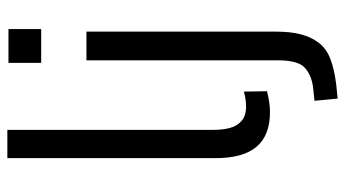

<svg xmlns="http://www.w3.org/2000/svg" viewBox="-228 -517 938 522"><g transform="rotate(-90 241.0 -256.0)"><path d="M197 9Q134 9 103 -27.5Q72 -64 72 -140V-705H149V-143Q149 -120 154 -100.5Q159 -81 173 -68.5Q187 -56 212 -56Q224 -56 235.5 -58Q247 -60 253 -62L254 1Q237 5 224 7Q211 9 197 9ZM331 -613V-702H423V-613ZM234 193 228 130 266 126Q300 121 319 102.5Q338 84 338 30V-490H416V26Q416 65 408.5 93.5Q401 122 385 142.5Q369 163 341 173.5Q313 184 273 189Z"/></g></svg>

Font: Nunito Sans 10pt Condensed
Style: Regular
Weight: 400
Width: 3
Designer: Vernon Adams
Foundry: Vernon Adams
Version: Version 3.101;gftools[0.9.27]